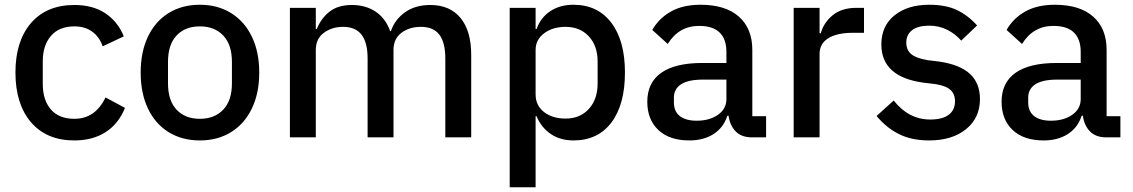

<svg xmlns="http://www.w3.org/2000/svg" viewBox="-20 -578 4767 808"><path d="M45 -273Q45 -405 110.5 -481Q176 -557 293 -557Q371 -557 423.5 -522Q476 -487 501 -425L412 -383Q399 -422 368.5 -444.5Q338 -467 293 -467Q229 -467 194.5 -427Q160 -387 160 -320V-225Q160 -157 194 -117.5Q228 -78 293 -78Q381 -78 424 -168L506 -124Q479 -57 424.5 -22Q370 13 293 13Q176 13 110.5 -63.5Q45 -140 45 -273Z M572 -273Q572 -359 602.5 -423.5Q633 -488 689.5 -523Q746 -558 821 -558Q896 -558 952.5 -523Q1009 -488 1040 -423.5Q1071 -359 1071 -273Q1071 -186 1040 -121.5Q1009 -57 952.5 -22Q896 13 821 13Q746 13 689.5 -22Q633 -57 602.5 -121.5Q572 -186 572 -273ZM956 -227V-318Q956 -390 919.5 -428.5Q883 -467 821 -467Q759 -467 723 -428.5Q687 -390 687 -318V-227Q687 -155 723 -116.5Q759 -78 821 -78Q883 -78 919.5 -116.5Q956 -155 956 -227Z M1200 0V-545H1309V-456H1313Q1332 -502 1367.5 -529.5Q1403 -557 1461 -557Q1518 -557 1560 -529.5Q1602 -502 1622 -447H1625Q1641 -495 1684 -526Q1727 -557 1791 -557Q1873 -557 1918 -502.5Q1963 -448 1963 -347V0H1854V-332Q1854 -399 1829 -432Q1804 -465 1751 -465Q1703 -465 1669.5 -440Q1636 -415 1636 -368V0H1527V-332Q1527 -399 1501.5 -432Q1476 -465 1424 -465Q1377 -465 1343 -440Q1309 -415 1309 -368V0Z M2125 210V-545H2234V-456H2238Q2256 -505 2296.5 -531.5Q2337 -558 2393 -558Q2495 -558 2552.5 -482.5Q2610 -407 2610 -273Q2610 -138 2553 -62.5Q2496 13 2393 13Q2338 13 2298 -14Q2258 -41 2238 -89H2234V210ZM2495 -227V-319Q2495 -385 2458 -425Q2421 -465 2360 -465Q2306 -465 2270 -438Q2234 -411 2234 -368V-181Q2234 -134 2269.5 -106.5Q2305 -79 2360 -79Q2421 -79 2458 -119.5Q2495 -160 2495 -227Z M2704 -150Q2704 -230 2762.5 -271.5Q2821 -313 2936 -313H3037V-360Q3037 -413 3008.5 -441Q2980 -469 2922 -469Q2837 -469 2790 -393L2725 -452Q2753 -501 2803.5 -529.5Q2854 -558 2928 -558Q3033 -558 3089.5 -508Q3146 -458 3146 -368V-89H3204V0H3144Q3101 0 3076.5 -24.5Q3052 -49 3046 -91H3041Q3025 -41 2983 -14Q2941 13 2881 13Q2797 13 2750.5 -31Q2704 -75 2704 -150ZM3037 -161V-243H2938Q2877 -243 2846.5 -223.5Q2816 -204 2816 -167V-147Q2816 -109 2841 -89.5Q2866 -70 2912 -70Q2966 -70 3001.5 -95Q3037 -120 3037 -161Z M3320 0V-545H3429V-438H3434Q3447 -484 3485 -514.5Q3523 -545 3584 -545H3616V-440H3570Q3502 -440 3465.5 -417Q3429 -394 3429 -351V0Z M3669 -90 3741 -155Q3804 -75 3895 -75Q3946 -75 3972.5 -95Q3999 -115 3999 -152Q3999 -182 3980 -199.5Q3961 -217 3917 -224L3867 -230Q3689 -254 3689 -391Q3689 -469 3744.5 -513.5Q3800 -558 3890 -558Q3960 -558 4006.5 -536Q4053 -514 4092 -471L4025 -407Q4001 -435 3966.5 -452.5Q3932 -470 3890 -470Q3843 -470 3818.5 -451Q3794 -432 3794 -399Q3794 -367 3815 -350Q3836 -333 3882 -325L3932 -319Q4020 -306 4062 -267Q4104 -228 4104 -161Q4104 -82 4045.5 -34.5Q3987 13 3890 13Q3817 13 3763.5 -13.5Q3710 -40 3669 -90Z M4195 -150Q4195 -230 4253.5 -271.5Q4312 -313 4427 -313H4528V-360Q4528 -413 4499.5 -441Q4471 -469 4413 -469Q4328 -469 4281 -393L4216 -452Q4244 -501 4294.5 -529.5Q4345 -558 4419 -558Q4524 -558 4580.5 -508Q4637 -458 4637 -368V-89H4695V0H4635Q4592 0 4567.5 -24.5Q4543 -49 4537 -91H4532Q4516 -41 4474 -14Q4432 13 4372 13Q4288 13 4241.5 -31Q4195 -75 4195 -150ZM4528 -161V-243H4429Q4368 -243 4337.5 -223.5Q4307 -204 4307 -167V-147Q4307 -109 4332 -89.5Q4357 -70 4403 -70Q4457 -70 4492.5 -95Q4528 -120 4528 -161Z"/></svg>

Font: IBM Plex Sans JP Medium
Style: Regular
Weight: 500
Designer: Mike Abbink; Paul van der Laan; Pieter van Rosmalen; Wujin Sim; Yejin Wi; Jinhee Kim; Boomi Park; Yona Kim; Kichan Ma
Foundry: Sandoll Inc.
Version: Version 1.001